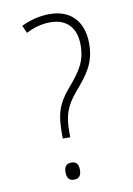

<svg xmlns="http://www.w3.org/2000/svg" viewBox="-84 -778 584 841"><g transform="rotate(-10 208.5 -357.5)"><path d="M159 -177H192V-200C192 -271 204 -312 254 -371C309 -435 345 -481 345 -567C345 -669 286 -724 197 -724C149 -724 107 -712 70 -694L85 -660C117 -677 153 -688 193 -688C263 -688 307 -647 307 -567C307 -494 278 -453 223 -389C170 -327 159 -281 159 -204ZM145 -29C145 -7 153 9 176 9C202 9 209 -7 209 -29C209 -52 202 -67 176 -67C153 -67 145 -51 145 -29Z"/></g></svg>

Font: Noto Sans Devanagari UI Condensed ExtraLight
Style: Regular
Weight: 200
Width: 3
Designer: Jelle Bosma - Monotype Design Team
Foundry: Monotype Imaging Inc.
Version: Version 2.004